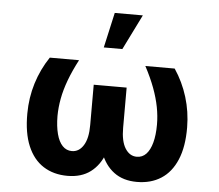

<svg xmlns="http://www.w3.org/2000/svg" viewBox="-55 -847 1045 918"><g transform="rotate(5 468.0 -388.0)"><path d="M168.2 -545.9H308.6Q280.3 -492.1 262.8 -445Q245.3 -397.9 237.4 -355.3Q229.4 -312.6 229.1 -271.3Q229.4 -221.3 239 -185.1Q248.5 -148.8 267 -129.4Q285.5 -110 311.9 -110Q346.3 -110 367.6 -143.9Q389 -177.8 388.7 -242.2V-435.2H499V-256.8Q499.2 -176.2 477.4 -116.2Q455.6 -56.2 411.7 -23.2Q367.9 9.8 301 9.8Q234.4 9.8 185.4 -21.5Q136.4 -52.8 110.1 -115.3Q83.8 -177.7 84.4 -270.9Q84.7 -346.1 106.2 -416Q127.8 -485.8 168.2 -545.9ZM626.8 -545.9H767.6Q807.9 -485.8 829.4 -416Q850.9 -346.1 851.4 -270.9Q852 -177.7 825.5 -115.3Q799.1 -52.8 750.2 -21.5Q701.4 9.8 634.4 9.8Q568 9.8 524 -23.2Q480 -56.2 458.2 -116.2Q436.3 -176.2 436.3 -256.8V-435.2H546.7V-242.2Q546.6 -177.8 567.9 -143.9Q589.3 -110 623.4 -110Q650.3 -110 668.7 -129.4Q687 -148.8 696.8 -185.1Q706.6 -221.3 706.6 -271.3Q706.6 -312.6 698.4 -355.3Q690.2 -397.9 672.8 -445Q655.3 -492.1 626.8 -545.9ZM421.1 -617 459 -785.9H593.8L510.2 -617Z"/></g></svg>

Font: Inter V
Style: 
Weight: 400
Designer: Rasmus Andersson
Foundry: rsms
Version: Version 4.000;git-a3f224843